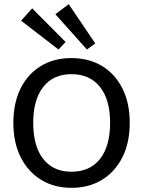

<svg xmlns="http://www.w3.org/2000/svg" viewBox="-20 -883 685 919"><path d="M321 -605Q406 -605 468.5 -567Q531 -529 566 -459.5Q601 -390 601 -295Q601 -200 566 -130.5Q531 -61 468.5 -22.5Q406 16 322 16Q239 16 176.5 -22.5Q114 -61 79 -130.5Q44 -200 44 -295Q44 -390 78.5 -459.5Q113 -529 175.5 -567Q238 -605 321 -605ZM322 -528Q235 -528 187 -467Q139 -406 139 -295Q139 -183 187 -122Q235 -61 322 -61Q410 -61 458.5 -122Q507 -183 507 -295Q507 -406 458.5 -467Q410 -528 322 -528ZM309 -863 436 -675 396 -646 245 -815ZM134 -843 294 -682 260 -646 81 -784Z"/></svg>

Font: Podkova Medium
Style: Regular
Weight: 500
Designer: Ilya Yudin
Foundry: Cyreal (www.cyreal.org)
Version: Version 2.103